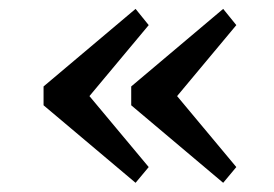

<svg xmlns="http://www.w3.org/2000/svg" viewBox="-20 -430 610 428"><path d="M506.8 -374 343.8 -178.7V-252.9L506.8 -57.6L477.5 -22.5L272.5 -195.3V-237.3L477.5 -410.2ZM311.5 -374 148.4 -178.7V-252.9L311.5 -57.6L282.2 -22.5L77.1 -195.3V-237.3L282.2 -410.2Z"/></svg>

Font: Crimson Pro Medium
Style: Regular
Weight: 500
Designer: Jacques Le Bailly
Foundry: Baron von Fonthausen
Version: Version 1.003